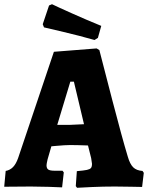

<svg xmlns="http://www.w3.org/2000/svg" viewBox="-28 -885 703 912"><path d="M332 -1 337 -72Q371 -75 385 -78Q399 -81 404 -87Q409 -93 409 -107Q409 -110 405 -134L390 -194Q338 -196 305 -196Q282 -196 238 -192L216 -190L198 -128Q193 -106 193 -100Q193 -85 201.5 -79.5Q210 -74 233 -74H269L275 -66L267 5Q252 4 204.5 2.5Q157 1 118 1L-8 2L-1 -73Q20 -77 34 -91.5Q48 -106 58 -134L228 -639L431 -655L444 -647Q459 -588 505.5 -409Q552 -230 579 -141Q589 -106 604.5 -90.5Q620 -75 649 -73L655 -64L647 3Q633 3 595.5 2Q558 1 517 1Q461 1 407 3.5Q353 6 338 7ZM306 -292Q311 -292 371 -295L323 -497H306L244 -292ZM181 -755 175 -770 205 -859 219 -865Q239 -855 310.5 -823Q382 -791 453 -762L437 -705L421 -695Q347 -716 274.5 -733Q202 -750 181 -755Z"/></svg>

Font: Alegreya ExtraBold
Style: Regular
Weight: 800
Designer: Juan Pablo del Peral
Foundry: Huerta Tipografica
Version: Version 2.007; ttfautohint (v1.6)